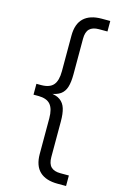

<svg xmlns="http://www.w3.org/2000/svg" viewBox="-136 -808 640 1025"><g transform="rotate(15 183.5 -296.0)"><path d="M293 160Q228 160 194 128Q160 96 160 31V-166Q160 -218 139.5 -242Q119 -266 72 -266H46V-326H72Q119 -326 139.5 -350Q160 -374 160 -426V-623Q160 -688 194 -720Q228 -752 293 -752H340V-694H293Q258 -694 241 -677Q224 -660 224 -623V-426Q224 -383 215.5 -355.5Q207 -328 186 -313Q165 -298 127 -294V-298Q165 -295 186 -279.5Q207 -264 215.5 -236.5Q224 -209 224 -166V31Q224 68 241 85Q258 102 293 102H340V160Z"/></g></svg>

Font: TikTok Sans 24pt Light
Style: Regular
Weight: 300
Version: Version 4.000